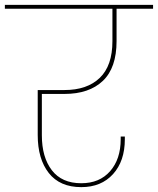

<svg xmlns="http://www.w3.org/2000/svg" viewBox="-55 -760 649 789"><path d="M-35 -724V-740H574V-724H424V-591Q424 -481 367.5 -427.5Q311 -374 210 -374H117V-204Q117 -114 158 -60.5Q199 -7 279 -7Q354 -7 397.5 -56.5Q441 -106 441 -188V-199H458V-188Q458 -98 409.5 -44.5Q361 9 279 9Q191 9 145.5 -49Q100 -107 100 -205V-390H210Q303 -390 355 -440Q407 -490 407 -591V-724Z"/></svg>

Font: Poppins Thin
Style: Regular
Weight: 250
Designer: Ninad Kale (Devanagari), Jonny Pinhorn (Latin)
Foundry: Indian Type Foundry
Version: Version 3.200;PS 1.000;hotconv 16.6.54;makeotf.lib2.5.65590